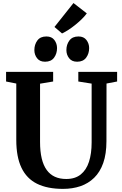

<svg xmlns="http://www.w3.org/2000/svg" viewBox="-20 -1204 782 1232"><path d="M384.5 8Q284 8 217.5 -25Q151 -58 117.8 -127.5Q84.5 -197 84.5 -306V-668L19 -681V-743H321V-681L237 -667V-293Q237 -232 247.8 -187.2Q258.5 -142.5 279.8 -113.2Q301 -84 332.2 -69.8Q363.5 -55.5 405 -55.5Q462 -55.5 498 -84.5Q534 -113.5 551 -166Q568 -218.5 568 -290V-667.5L482.5 -681V-743H731.5V-681L663.5 -668L663 -298Q663 -216.5 642.5 -158.2Q622 -100 584.2 -63.2Q546.5 -26.5 495.8 -9.2Q445 8 384.5 8ZM268.5 -808Q235 -808 217.8 -830.5Q200.5 -853 200.5 -882.5Q200.5 -918 219.5 -944Q238.5 -970 277 -970H278Q312 -970 329 -947.2Q346 -924.5 346 -895.5Q346 -860 327 -834Q308 -808 269.5 -808ZM474.5 -808Q441 -808 423.5 -830.5Q406 -853 406 -882.5Q406 -918 425.2 -944Q444.5 -970 483 -970H484Q517.5 -970 534.8 -947.2Q552 -924.5 552 -895.5Q552 -860 532.8 -834Q513.5 -808 475.5 -808ZM378 -989.5 329.5 -1031 451.5 -1184.5 537 -1118Q522.5 -1098.5 502.8 -1079.5Q483 -1060.5 461.5 -1043.2Q440 -1026 418.8 -1012.2Q397.5 -998.5 378.5 -989.5Z"/></svg>

Font: Merriweather 20pt
Style: Bold
Weight: 700
Version: Version 2.100